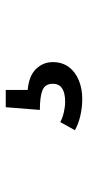

<svg xmlns="http://www.w3.org/2000/svg" viewBox="157 -213 301 655"><g transform="rotate(-90 307.5 114.5)"><path d="M260 100 269.2 -16.4H328.2V58.5Q375.9 62.6 399.5 86.7Q423.1 110.8 423.1 144.1Q423.1 176.4 406.2 199Q389.2 221.5 360.5 233.1Q331.8 244.6 297.9 244.6Q267.7 244.6 239.5 237.9Q211.3 231.3 190.8 219.5L218.5 169.7Q232.8 177.4 251.8 181.8Q270.8 186.2 287.7 186.2Q349.2 186.2 349.2 144.1Q349.2 117.9 327.4 109Q305.6 100 260 100Z"/></g></svg>

Font: Fira Code
Style: Regular
Weight: 400
Designer: Carrois Corporate, Edenspiekermann AG, Nikita Prokopov
Foundry: Carrois Corporate, Edenspiekermann AG, Nikita Prokopov
Version: Version 5.002